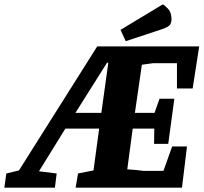

<svg xmlns="http://www.w3.org/2000/svg" viewBox="-98 -861 934 881"><path d="M-78 0 -69 -65 -11 -79 348 -648H816L786 -455H714V-571H604L553 -564L521 -343H611L634 -408H702L674 -201H609L610 -271H511L486 -84Q508 -83 526 -81Q544 -79 560 -77H652L692 -189H760L737 0H249L260 -65L331 -79L357 -271H202L82 -77V-75L162 -65L154 0ZM248 -343H367L399 -573H393ZM479 -672 455 -724 649 -841Q660 -835 674.5 -819Q689 -803 689 -771Q689 -760 683 -749Q677 -738 645 -727Z"/></svg>

Font: Faustina Light ExtraBold
Style: Italic
Weight: 800
Italic angle: -8°
Version: Version 1.200